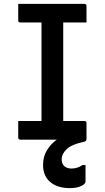

<svg xmlns="http://www.w3.org/2000/svg" viewBox="-20 -720 540 990"><path d="M426 0H425Q425 4 423 6.5Q421 9 413 11Q351 24 324.5 48.5Q298 73 298 102Q298 125 312 137Q326 149 349 149Q380 149 405 131H421V216Q421 229 398 239.5Q375 250 340 250Q276 250 239 218.5Q202 187 202 131Q202 87 222.5 54Q243 21 273 0H85Q74 0 74 -11V-96H194V-604H85Q74 -604 74 -615V-700H415Q426 -700 426 -689V-604H306V-96H415Q426 -96 426 -85Z"/></svg>

Font: Recursive Sn Lnr St Med
Style: Regular
Weight: 500
Version: Version 1.085;hotconv 1.1.0;makeotfexe 2.6.0; ttfautohint (v